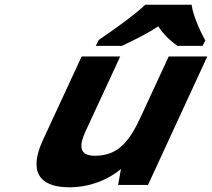

<svg xmlns="http://www.w3.org/2000/svg" viewBox="-20 -786 901 816"><path d="M345 -231 491 -546H327L163 -192C103 -63 140 10 275 10C357 10 436 -19 494 -68L482 0H609L861 -546H697L579 -291C531 -186 482 -124 384 -124C318 -124 313 -163 345 -231ZM794 -766H598L593 -762C555 -726 490 -678 401 -617L399 -615L387 -591H496L500 -592C562 -621 613 -648 653 -674C668 -649 694 -620 733 -592L732 -591H841L853 -615L851 -617C831 -652 800 -723 795 -762Z"/></svg>

Font: Passageway
Style: BdSuIt
Weight: 700
Foundry: Ascender Corporation
Version: Version 1.11